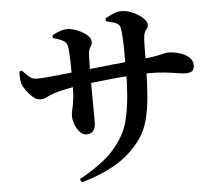

<svg xmlns="http://www.w3.org/2000/svg" viewBox="-57 -857 1114 980"><g transform="rotate(-5 500.0 -366.5)"><path d="M314.4 42.5Q376.2 9.9 437.7 -37.5Q499.1 -85 541.3 -156.9Q562.8 -192.4 574.7 -244.3Q586.6 -296.3 591.9 -356.9Q597.3 -417.6 597.3 -479.5Q597.6 -554.8 596.8 -609.5Q596.1 -664.2 590.2 -704.4Q587.7 -724.2 570.6 -732.5Q553.6 -740.8 517 -748.6L516.3 -763.9Q538.8 -776.1 559.8 -784.7Q580.8 -793.2 599.8 -793.2Q619.8 -793.2 642.3 -785.8Q664.9 -778.3 684.5 -766Q704 -753.7 716.3 -739.5Q728.5 -725.2 728.5 -712.7Q728.5 -700.5 722.7 -694.2Q716.9 -687.8 710.9 -676.2Q705 -664.6 703.2 -636.4Q702.2 -606.1 702 -577.1Q701.7 -548.1 701.4 -522.6Q701.1 -497.1 700.9 -475.1Q699.1 -403.7 693.7 -341.1Q688.2 -278.5 674.3 -226.5Q660.4 -174.5 632 -134.8Q582.4 -62.7 503.3 -15.1Q424.2 32.5 323.1 59.4ZM367.4 -181.8Q349.3 -181.8 334.3 -198.4Q319.3 -215 310.7 -238.1Q302 -261.2 302 -281.7Q302 -295.1 306.6 -313.4Q311.2 -331.6 315.6 -363Q320 -394.4 320 -446.2Q320 -474.1 319.6 -503.2Q319.2 -532.3 318.7 -558.7Q318.2 -585.1 316.7 -605.9Q315.2 -626.7 313 -638.2Q309 -658 292 -667.4Q275 -676.8 239.9 -686.8L239.1 -700.8Q257.4 -711.5 278.3 -718.7Q299.2 -725.8 318 -725.8Q332.6 -725.8 352.5 -719.8Q372.3 -713.8 391.5 -703.2Q410.7 -692.5 423.2 -679.3Q435.7 -666.1 435.7 -650.8Q435.7 -639.3 431.4 -632.3Q427.1 -625.4 422.6 -616.9Q418.2 -608.5 416.4 -590.3Q415.7 -576.9 415.1 -555.1Q414.4 -533.3 414.3 -509.4Q414.2 -485.5 414.2 -466.5Q414.2 -420.5 414.4 -378.9Q414.6 -337.2 415 -302Q415.4 -266.8 415.4 -240.9Q415.4 -210.9 403.6 -196.4Q391.8 -181.8 367.4 -181.8ZM150.2 -380.4Q130.7 -380.4 112.4 -395.9Q94.1 -411.4 80.7 -430.4Q67.4 -449.4 62.4 -459.7Q56.9 -471.4 55.2 -490.9Q53.5 -510.4 54.9 -531.1L67.6 -535.1Q88.8 -511.9 104.2 -499.6Q119.5 -487.2 140.4 -487.2Q156.7 -487.2 186 -489.6Q215.3 -491.9 249.4 -495.4Q283.4 -498.9 314 -502.3Q344.6 -505.7 363.9 -507.7Q395.4 -510.7 440.6 -515.6Q485.8 -520.6 533.9 -525.5Q582 -530.5 623.2 -534.6Q664.4 -538.7 687.2 -541Q724.2 -544.2 746.4 -548Q768.6 -551.7 781.5 -554.9Q794.4 -558.1 802.3 -559.9Q810.2 -561.6 817.7 -561.6Q847.6 -561.6 876.6 -553Q905.5 -544.3 924.7 -527.6Q943.8 -511 943.8 -487.3Q943.8 -462.8 931.9 -455.6Q920 -448.4 899.5 -448.4Q881.7 -448.4 856.8 -452.8Q831.8 -457.2 796 -461.3Q760.1 -465.4 709.6 -465.4Q674.7 -465.4 628.8 -462.3Q582.9 -459.2 534.7 -454.4Q486.5 -449.7 443.5 -444.7Q400.4 -439.7 370.9 -436.2Q323.9 -429.7 285.3 -421.6Q246.6 -413.6 220.6 -404.9Q201.6 -398.8 184.3 -389.6Q166.9 -380.4 150.2 -380.4Z"/></g></svg>

Font: Noto Serif KR ExtraLight
Style: Regular
Weight: 200
Designer: Ryoko NISHIZUKA 西塚涼子 (kana & ideographs); Frank Grießhammer (Latin, Greek & Cyrillic); Wenlong ZHANG 张文龙 (bopomofo); San
Foundry: Adobe
Version: Version 2.002-H1;hotconv 1.1.0;makeotfexe 2.6.0